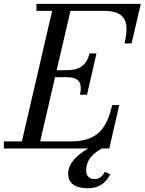

<svg xmlns="http://www.w3.org/2000/svg" viewBox="-65 -770 750 996"><path d="M283 -369.5C339.5 -369.5 364.5 -345.5 350 -278.5H386.5L435.5 -493H399C384.5 -426 339.5 -406 283 -406H229L300.5 -713.5H474C591 -713.5 606 -652 581 -545H617.5L665.5 -750H124V-713.5H205.5L48.5 -36.5H-45V0H393.5C341 29 288.5 74.5 288.5 131C288.5 191 340.5 206.5 391.5 206.5C463 206.5 492.5 162.5 507 134L478.5 121.5C468 142.5 451.5 159 425 159C401 159 382 145 382 115C382 48.5 433 17.5 464.5 0H502L553.5 -225H517C487.5 -98 436.5 -36.5 300 -36.5H143.5L220.5 -369.5Z"/></svg>

Font: Bodoni* 06pt
Style: Italic
Weight: 400
Italic angle: -13°
Version: Version 2.3